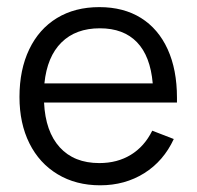

<svg xmlns="http://www.w3.org/2000/svg" viewBox="-20 -520 566 553"><path d="M267.6 -438.5Q198.2 -438.5 157 -397.7Q115.7 -356.9 107.9 -279.8H419.9Q413.1 -358.4 374.5 -398.4Q335.9 -438.5 267.6 -438.5ZM106.9 -224.6Q110.8 -141.1 152.1 -95.7Q193.4 -50.3 266.1 -50.3Q317.9 -50.3 356.9 -74.2Q396 -98.1 418.5 -143.6L480.5 -119.6Q451.2 -56.2 395.5 -21.2Q339.8 13.7 268.6 13.7Q198.7 13.7 146 -18.1Q93.3 -49.8 64.7 -107.2Q36.1 -164.6 36.1 -240.7Q36.1 -319.3 64.2 -377.9Q92.3 -436.5 144 -468Q195.8 -499.5 266.1 -499.5Q335.9 -499.5 386 -468.3Q436 -437 462.9 -378.2Q489.7 -319.3 489.7 -238.8V-224.6Z"/></svg>

Font: Potro Sans Bangla
Style: Regular
Weight: 400
Designer: Jayed Ahsan Saad
Foundry: Codepotro
Version: Potro Sans Bangla; Version 0.905